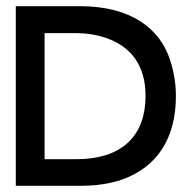

<svg xmlns="http://www.w3.org/2000/svg" viewBox="-20 -600 613 620"><path d="M31 0H239C288 0 333 -6 374 -20C489 -61 548 -155 548 -290C548 -335 540 -374 528 -410C495 -507 404 -580 239 -580H31ZM124 -86V-493H226C261 -493 290 -488 318 -479C404 -451 450 -388 450 -290C450 -167 380 -86 226 -86Z"/></svg>

Font: Charger Pro
Style: ExBdSuExt
Weight: 400
Designer: Jasper
Foundry: Cannot Into Space Fonts
Version: Version 1.09